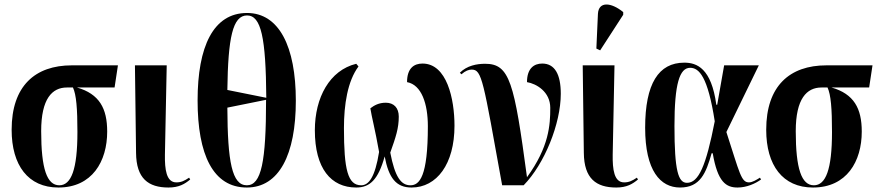

<svg xmlns="http://www.w3.org/2000/svg" viewBox="-20 -828 3930 858"><path d="M241 10C392 10 459 -107 459 -240C459 -344 424 -408 324 -437H492L507 -536H301C137 -536 32 -444 32 -248C32 -89 106 10 241 10ZM245 0C190 0 164 -73 164 -242C164 -387 213 -437 279 -437H306C321 -405 326 -343 326 -238C326 -70 298 0 245 0Z M733 10C780 10 806 -6 830 -26L825 -34C804 -20 790 -13 768 -13C723 -13 716 -71 717 -137L725 -536H583L588 -145C589 -30 643 10 733 10Z M1083 10C1227 10 1302 -137 1302 -378C1302 -620 1227 -770 1084 -770C933 -770 863 -620 863 -379C863 -137 932 10 1083 10ZM1170 -391 996 -426C999 -660 1020 -759 1084 -759C1147 -759 1168 -660 1170 -391ZM1083 0C1017 0 997 -104 996 -347L1169 -382C1169 -105 1148 0 1083 0Z M1572 10C1632 10 1670 -24 1699 -129C1717 -33 1750 10 1819 10C1932 10 2011 -95 2011 -266C2011 -386 1977 -544 1868 -544C1830 -544 1799 -523 1799 -461C1864 -449 1892 -364 1892 -264C1892 -39 1855 0 1814 0C1772 0 1745 -37 1724 -146C1749 -216 1762 -255 1762 -307C1762 -346 1740 -369 1704 -369C1673 -369 1652 -357 1635 -344C1641 -305 1656 -251 1674 -149C1656 -36 1628 0 1594 0C1534 0 1517 -70 1517 -256C1517 -360 1533 -465 1582 -531L1572 -543C1453 -514 1387 -392 1387 -246C1387 -75 1459 10 1572 10Z M2224 0H2320C2413 -95 2486 -275 2486 -409C2486 -496 2459 -544 2403 -544C2367 -544 2335 -523 2335 -461C2377 -454 2439 -418 2439 -346C2439 -270 2434 -172 2335 -36C2278 -460 2258 -543 2148 -543C2111 -543 2067 -535 2035 -503L2042 -496C2060 -512 2075 -517 2088 -517C2134 -517 2139 -470 2224 0Z M2662 -603 2765 -762V-774C2711 -818 2655 -823 2652 -766L2645 -611ZM2734 10C2781 10 2807 -6 2831 -26L2826 -34C2805 -20 2791 -13 2769 -13C2724 -13 2717 -71 2718 -137L2726 -536H2584L2589 -145C2590 -30 2644 10 2734 10Z M3019 10C3109 10 3135 -54 3160 -143H3165C3187 -14 3225 10 3276 10C3316 10 3355 -7 3381 -26L3376 -34C3361 -25 3343 -13 3327 -13C3292 -13 3286 -53 3226 -238L3371 -536H3216L3185 -360H3181C3159 -523 3094 -548 3038 -548C2923 -548 2863 -454 2863 -257C2863 -65 2931 10 3019 10ZM3050 -11C3011 -11 2994 -64 2994 -265C2994 -454 3017 -525 3064 -525C3104 -525 3143 -486 3174 -286C3135 -86 3102 -11 3050 -11Z M3613 10C3764 10 3831 -107 3831 -240C3831 -344 3796 -408 3696 -437H3864L3879 -536H3673C3509 -536 3404 -444 3404 -248C3404 -89 3478 10 3613 10ZM3617 0C3562 0 3536 -73 3536 -242C3536 -387 3585 -437 3651 -437H3678C3693 -405 3698 -343 3698 -238C3698 -70 3670 0 3617 0Z"/></svg>

Font: Noto Serif Display ExtraCondensed
Style: Bold
Weight: 700
Width: 2
Designer: Monotype Design Team
Foundry: Monotype Imaging Inc.
Version: Version 2.009